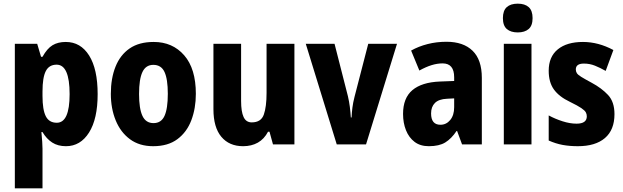

<svg xmlns="http://www.w3.org/2000/svg" viewBox="-20 -788 3402 1048"><path d="M339 -559Q420 -559 466.5 -485Q513 -411 513 -274Q513 -139 466 -64.5Q419 10 340 10Q296 10 265 -10Q234 -30 212 -67H206Q212 -6 212 24V240H61V-549H183L204 -478H212Q237 -523 266.5 -541Q296 -559 339 -559ZM289 -435Q248 -435 230 -400Q212 -365 212 -289V-264Q212 -189 230 -153.5Q248 -118 290 -118Q360 -118 360 -274Q360 -435 289 -435Z M1049 -276Q1049 -197 1024.5 -132Q1000 -67 948.5 -28.5Q897 10 816 10Q741 10 689.5 -28Q638 -66 611.5 -131Q585 -196 585 -276Q585 -360 610.5 -424Q636 -488 687.5 -523.5Q739 -559 819 -559Q922 -559 985.5 -486Q1049 -413 1049 -276ZM739 -275Q739 -195 757.5 -155.5Q776 -116 818 -116Q860 -116 878 -155.5Q896 -195 896 -276Q896 -356 878 -395Q860 -434 817 -434Q776 -434 757.5 -395Q739 -356 739 -275Z M1587 -549V0H1470L1451 -69H1443Q1422 -29 1387.5 -9.5Q1353 10 1307 10Q1231 10 1188 -41.5Q1145 -93 1145 -192V-549H1296V-237Q1296 -179 1309.5 -149.5Q1323 -120 1354 -120Q1405 -120 1420 -162.5Q1435 -205 1435 -281V-549Z M1818 0 1649 -549H1806L1879 -263Q1886 -233 1889.5 -205Q1893 -177 1895 -147H1899Q1900 -172 1903.5 -200Q1907 -228 1915 -259L1990 -549H2147L1978 0Z M2417 -560Q2509 -560 2559.5 -511Q2610 -462 2610 -363V0H2502L2475 -73H2472Q2444 -31 2410.5 -10.5Q2377 10 2321 10Q2274 10 2243 -13.5Q2212 -37 2196 -77Q2180 -117 2180 -166Q2180 -253 2231 -296Q2282 -339 2381 -343L2459 -346V-366Q2459 -442 2396 -442Q2367 -442 2336 -432.5Q2305 -423 2269 -403L2224 -512Q2265 -535 2314 -547.5Q2363 -560 2417 -560ZM2420 -249Q2375 -247 2354 -226Q2333 -205 2333 -169Q2333 -107 2384 -107Q2416 -107 2437.5 -133Q2459 -159 2459 -203V-251Z M2806 -768Q2845 -768 2866 -749Q2887 -730 2887 -689Q2887 -648 2865.5 -629.5Q2844 -611 2806 -611Q2768 -611 2746.5 -629.5Q2725 -648 2725 -689Q2725 -730 2746 -749Q2767 -768 2806 -768ZM2881 -549V0H2730V-549Z M3334 -165Q3334 -79 3282 -34.5Q3230 10 3134 10Q3089 10 3051 3Q3013 -4 2975 -21V-158Q3010 -139 3050.5 -126Q3091 -113 3127 -113Q3183 -113 3183 -153Q3183 -165 3177.5 -175Q3172 -185 3153 -198Q3134 -211 3091 -232Q3032 -260 3003.5 -299.5Q2975 -339 2975 -402Q2975 -478 3024.5 -518.5Q3074 -559 3162 -559Q3246 -559 3328 -515L3286 -401Q3256 -418 3227.5 -429.5Q3199 -441 3167 -441Q3123 -441 3123 -409Q3123 -398 3128.5 -389Q3134 -380 3152.5 -368.5Q3171 -357 3210 -336Q3264 -307 3299 -269.5Q3334 -232 3334 -165Z"/></svg>

Font: Noto Sans Gujarati UI Condensed ExtraBold
Style: Regular
Weight: 800
Width: 3
Designer: Jelle Bosma - Monotype Design Team, Universal Thirst
Foundry: Monotype Imaging Inc.
Version: Version 2.106; ttfautohint (v1.8.4.7-5d5b)